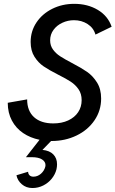

<svg xmlns="http://www.w3.org/2000/svg" viewBox="-20 -720 596 991"><path d="M351.1 -395Q399.9 -369.6 429.7 -348.9Q459.5 -328.1 480.7 -294.2Q502 -260.3 502 -211.4Q502 -149.4 467.8 -99.1Q433.6 -48.8 375 -20.5Q316.4 7.8 246.1 7.8H243.7L199.2 53.7Q235.8 57.1 255.1 76.9Q274.4 96.7 274.4 127.9Q274.4 140.6 271.5 153.8Q265.1 179.7 247.3 201.9Q229.5 224.1 203.4 237.3Q177.2 250.5 147.5 250.5Q115.2 250.5 92.8 231.2Q70.3 211.9 64.9 184.6L125 166.5Q125.5 178.2 132.8 185.1Q140.1 191.9 152.3 191.9Q173.8 191.9 191.2 176.8Q208.5 161.6 213.9 140.1Q214.8 134.3 214.8 132.3Q214.8 114.3 196.8 102.8Q178.7 91.3 144 91.3H113.8L184.1 1.5Q136.2 -8.3 99.4 -33.2Q62.5 -58.1 41.3 -97.9Q20 -137.7 20 -189.5L120.1 -207Q120.1 -147.5 155.8 -115.2Q191.4 -83 254.9 -83Q298.8 -83 332 -98.4Q365.2 -113.8 383.3 -140.9Q401.4 -168 401.4 -203.1Q401.4 -235.8 385.3 -259.3Q369.1 -282.7 345.2 -298.3Q321.3 -314 280.3 -334.5Q233.4 -358.4 205.6 -377.2Q177.7 -396 158 -427Q138.2 -458 138.2 -503.4Q138.2 -559.1 168.2 -604Q198.2 -648.9 249.8 -674.6Q301.3 -700.2 363.3 -700.2Q432.6 -700.2 484.9 -668.9Q537.1 -637.7 556.2 -582L472.7 -541.5Q462.9 -576.2 432.1 -595.9Q401.4 -615.7 361.8 -615.7Q330.1 -615.7 301.8 -602.5Q273.4 -589.4 256.1 -565.7Q238.8 -542 238.8 -511.7Q238.8 -484.4 253.7 -464.1Q268.6 -443.8 290.3 -429.7Q312 -415.5 351.1 -395Z"/></svg>

Font: Acari Sans Medium
Style: Italic
Weight: 500
Italic angle: -13°
Designer: Alfredo Marco Pradil and Stefan Peev
Foundry: Hanken Design Co.
Version: Version 1.045